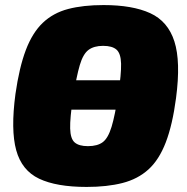

<svg xmlns="http://www.w3.org/2000/svg" viewBox="-20 -724 740 758"><path d="M97 -291V-407H580V-291ZM389 -704Q503 -704 573 -672Q643 -640 668.5 -560.5Q694 -481 675 -337Q661 -231 634.5 -162Q608 -93 566 -55Q524 -17 463.5 -1.5Q403 14 322 14Q203 14 134.5 -18.5Q66 -51 44 -131Q22 -211 41 -353Q56 -458 82 -526.5Q108 -595 149 -634Q190 -673 249 -688.5Q308 -704 389 -704ZM387 -543Q351 -543 329.5 -527Q308 -511 295 -467Q282 -423 268 -337Q256 -258 257 -217Q258 -176 275 -161.5Q292 -147 327 -147Q365 -147 386 -163Q407 -179 420.5 -223.5Q434 -268 447 -353Q459 -432 458 -472.5Q457 -513 440 -528Q423 -543 387 -543Z"/></svg>

Font: Exo 2 Black
Style: Italic
Weight: 900
Italic angle: -8°
Designer: Natanael Gama
Foundry: Natanael Gama
Version: Version 2.010